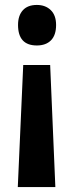

<svg xmlns="http://www.w3.org/2000/svg" viewBox="-20 -574 297 777"><path d="M207 -473Q207 -432 186.5 -411Q166 -390 129 -390Q53 -390 53 -473Q53 -511 72.5 -532.5Q92 -554 129 -554Q164 -554 185.5 -533Q207 -512 207 -473ZM74 -311H183L204 183H52Z"/></svg>

Font: Noto Sans ExtraCondensed
Style: Bold
Weight: 700
Width: 2
Designer: Monotype Design Team
Foundry: Monotype Imaging Inc.
Version: Version 2.013; ttfautohint (v1.8.4.7-5d5b)